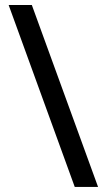

<svg xmlns="http://www.w3.org/2000/svg" viewBox="-20 -740 422 760"><path d="M368.2 0H275.9L14.2 -720.2H106Z"/></svg>

Font: Aspekta 450
Style: Regular
Weight: 450
Designer: Ivo Dolenc
Version: Version 2.000